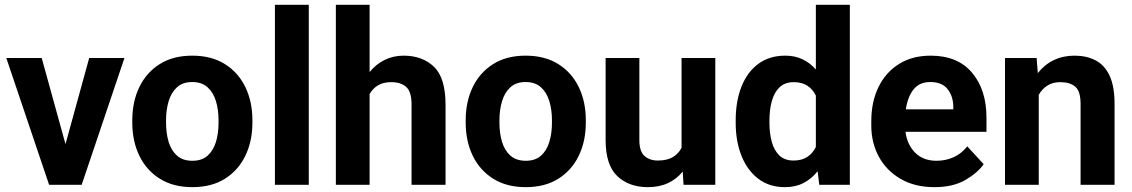

<svg xmlns="http://www.w3.org/2000/svg" viewBox="-20 -770 4716 800"><path d="M153.8 -528.3 252.9 -169.4 351.6 -528.3H498.5L320.3 0H184.6L6.3 -528.3Z M531.2 -258.8V-269Q531.2 -346.2 560.5 -407Q589.8 -467.8 645.5 -502.9Q701.2 -538.1 780.8 -538.1Q861.3 -538.1 917.2 -502.9Q973.1 -467.8 1002.4 -407Q1031.7 -346.2 1031.7 -269V-258.8Q1031.7 -182.1 1002.4 -121.3Q973.1 -60.5 917.5 -25.4Q861.8 9.8 781.7 9.8Q701.7 9.8 645.8 -25.4Q589.8 -60.5 560.5 -121.3Q531.2 -182.1 531.2 -258.8ZM671.9 -269V-258.8Q671.9 -214.8 682.6 -179Q693.4 -143.1 717.5 -121.6Q741.7 -100.1 781.7 -100.1Q821.3 -100.1 845.2 -121.6Q869.1 -143.1 879.9 -179Q890.6 -214.8 890.6 -258.8V-269Q890.6 -312 879.9 -348.1Q869.1 -384.3 845 -406.2Q820.8 -428.2 780.8 -428.2Q741.2 -428.2 717.3 -406.2Q693.4 -384.3 682.6 -348.1Q671.9 -312 671.9 -269Z M1266.6 -750V0H1125.5V-750Z M1520 -750V-469.7Q1545.9 -502 1582 -520Q1618.2 -538.1 1661.6 -538.1Q1740.2 -538.1 1788.3 -491.7Q1836.4 -445.3 1836.4 -334V0H1694.8V-335Q1694.8 -387.7 1672.6 -407.7Q1650.4 -427.7 1609.9 -427.7Q1576.7 -427.7 1554.7 -414.3Q1532.7 -400.9 1520 -377.9V0H1379.4V-750Z M1920.4 -258.8V-269Q1920.4 -346.2 1949.7 -407Q1979 -467.8 2034.7 -502.9Q2090.3 -538.1 2169.9 -538.1Q2250.5 -538.1 2306.4 -502.9Q2362.3 -467.8 2391.6 -407Q2420.9 -346.2 2420.9 -269V-258.8Q2420.9 -182.1 2391.6 -121.3Q2362.3 -60.5 2306.6 -25.4Q2251 9.8 2170.9 9.8Q2090.8 9.8 2034.9 -25.4Q1979 -60.5 1949.7 -121.3Q1920.4 -182.1 1920.4 -258.8ZM2061 -269V-258.8Q2061 -214.8 2071.8 -179Q2082.5 -143.1 2106.7 -121.6Q2130.9 -100.1 2170.9 -100.1Q2210.4 -100.1 2234.4 -121.6Q2258.3 -143.1 2269 -179Q2279.8 -214.8 2279.8 -258.8V-269Q2279.8 -312 2269 -348.1Q2258.3 -384.3 2234.1 -406.2Q2210 -428.2 2169.9 -428.2Q2130.4 -428.2 2106.4 -406.2Q2082.5 -384.3 2071.8 -348.1Q2061 -312 2061 -269Z M2828.1 0 2824.7 -55.2Q2799.8 -24.4 2763.7 -7.3Q2727.5 9.8 2679.2 9.8Q2601.1 9.8 2552.2 -36.1Q2503.4 -82 2503.4 -187V-528.3H2644V-186Q2644 -139.2 2665.5 -120.1Q2687 -101.1 2720.7 -101.1Q2759.8 -101.1 2783.7 -115.5Q2807.6 -129.9 2819.8 -154.3V-528.3H2960.4V0Z M3045.4 -257.8V-268.1Q3045.4 -348.6 3069.6 -409.4Q3093.8 -470.2 3139.9 -504.2Q3186 -538.1 3252 -538.1Q3292.5 -538.1 3324 -522.9Q3355.5 -507.8 3379.4 -480.5V-750H3521V0H3393.6L3386.7 -56.6Q3362.3 -25.4 3328.6 -7.8Q3294.9 9.8 3251 9.8Q3185.5 9.8 3139.6 -25.1Q3093.8 -60.1 3069.6 -120.6Q3045.4 -181.2 3045.4 -257.8ZM3186 -268.1V-257.8Q3186 -214.4 3195.8 -178.7Q3205.6 -143.1 3227.5 -122.1Q3249.5 -101.1 3286.6 -101.1Q3320.8 -101.1 3343.8 -116.2Q3366.7 -131.3 3379.4 -157.7V-371.6Q3366.7 -397.9 3344 -412.8Q3321.3 -427.7 3287.6 -427.7Q3250.5 -427.7 3228.3 -406.5Q3206.1 -385.3 3196 -349.1Q3186 -313 3186 -268.1Z M3873.5 9.8Q3791.5 9.8 3732.4 -24.7Q3673.3 -59.1 3641.8 -117.2Q3610.4 -175.3 3610.4 -246.1V-265.6Q3610.4 -345.7 3640.4 -407.2Q3670.4 -468.8 3725.8 -503.4Q3781.2 -538.1 3857.9 -538.1Q3970.2 -538.1 4030.3 -467Q4090.3 -396 4090.3 -279.3V-220.7H3752.9Q3759.8 -167 3793.5 -133.5Q3827.1 -100.1 3882.3 -100.1Q3920.4 -100.1 3953.4 -115Q3986.3 -129.9 4010.3 -160.2L4078.6 -85.9Q4053.7 -49.8 4002.2 -20Q3950.7 9.8 3873.5 9.8ZM3856.4 -428.2Q3810.5 -428.2 3786.1 -397Q3761.7 -365.7 3754.4 -314.5H3952.1V-325.2Q3951.7 -368.7 3928.5 -398.4Q3905.3 -428.2 3856.4 -428.2Z M4397.9 -427.7Q4366.2 -427.7 4343.8 -413.3Q4321.3 -398.9 4308.1 -374.5V0H4167.5V-528.3H4299.3L4304.2 -465.3Q4331.5 -500.5 4370.4 -519.3Q4409.2 -538.1 4457 -538.1Q4506.8 -538.1 4544.4 -518.8Q4582 -499.5 4603 -455.3Q4624 -411.1 4624 -336.9V0H4482.4V-337.4Q4482.4 -389.6 4460.4 -408.7Q4438.5 -427.7 4397.9 -427.7Z"/></svg>

Font: Vazirmatn RD UI
Style: Bold
Weight: 700
Designer: Saber Rastikerdar
Foundry: Saber Rastikerdar
Version: Version 33.003